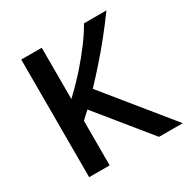

<svg xmlns="http://www.w3.org/2000/svg" viewBox="-151 -796 916 933"><g transform="rotate(-30 306.5 -330.0)"><path d="M203 0H88V-660H203V-372Q260 -426 305 -477Q347 -525 381 -570.5Q415 -616 440 -660H566Q522 -600 482 -550Q442 -500 394 -446Q376 -426 357 -405Q338 -384 318 -363L613 0H480L245 -289L203 -250Z"/></g></svg>

Font: Quattrocento Sans
Style: Bold
Weight: 700
Designer: Pablo Impallari
Foundry: Pablo Impallari, Igino Marini, Brenda Gallo
Version: Version 2.000